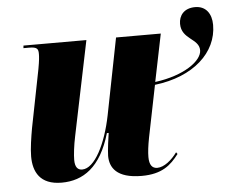

<svg xmlns="http://www.w3.org/2000/svg" viewBox="-48 -683 901 748"><g transform="rotate(-5 402.5 -308.5)"><path d="M477 10C557 10 592 -22 623 -63L618 -70C597 -41 567 -16 540 -16C520 -16 509 -30 509 -61C509 -80 512 -105 518 -136L559 -339C711 -357 805 -444 805 -552C805 -596 783 -627 741 -627C697 -627 677 -599 677 -567C677 -506 746 -504 746 -458C746 -417 676 -365 561 -350L599 -536H424L365 -237C343 -127 297 -35 248 -35C231 -35 220 -46 220 -75C220 -94 224 -131 232 -168L308 -536H62L61 -526H83C116 -526 119 -517 119 -498C119 -487 118 -473 112 -440L67 -212C61 -178 54 -134 54 -103C54 -43 79 9 164 9C248 9 318 -37 356 -168H363C361 -158 353 -98 353 -79C353 -34 378 10 477 10Z"/></g></svg>

Font: Noto Serif Display Condensed Black
Style: Italic
Weight: 900
Width: 3
Italic angle: -12°
Designer: Monotype Design Team
Foundry: Monotype Imaging Inc.
Version: Version 2.009